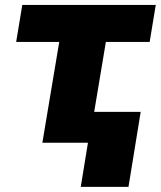

<svg xmlns="http://www.w3.org/2000/svg" viewBox="-20 -565 637 760"><path d="M44 -399.1 68.2 -545.5H596.6L572.4 -399.1H399.1L332.4 0H147.7L214.5 -399.1ZM536.9 -122.2 488.6 174.7H299.7L348 -122.2Z"/></svg>

Font: Inter UI Black
Style: Italic
Weight: 900
Italic angle: -9.39999°
Designer: Rasmus Andersson
Foundry: rsms
Version: 3.2;8d6f07862